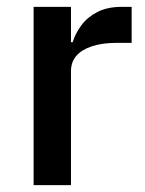

<svg xmlns="http://www.w3.org/2000/svg" viewBox="-20 -540 423 560"><path d="M187 0H78V-520H187V-417H192Q200 -443 217.5 -466.5Q235 -490 264 -505Q293 -520 335 -520H364V-415H321Q278 -415 248 -405Q218 -395 202.5 -377Q187 -359 187 -332Z"/></svg>

Font: IBM Plex Sans Medium
Style: Regular
Weight: 500
Designer: Mike Abbink, Paul van der Laan, Pieter van Rosmalen
Foundry: Bold Monday
Version: Version 3.201